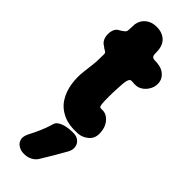

<svg xmlns="http://www.w3.org/2000/svg" viewBox="-306 -669 979 979"><g transform="rotate(45 183.5 -179.5)"><path d="M254 21Q190 25 148 5Q106 -15 83 -51.5Q60 -88 53 -134Q46 -180 52 -226Q55 -252 57.5 -271Q60 -290 61 -309.5Q62 -329 62 -354Q63 -365 59 -369.5Q55 -374 48.5 -377Q42 -380 33 -388Q18 -396 10.5 -411Q3 -426 3 -446Q3 -465 10 -480Q17 -495 33 -502Q46 -510 54.5 -517Q63 -524 63 -537Q63 -546 64 -558.5Q65 -571 65 -579Q71 -611 94.5 -629.5Q118 -648 154 -648Q190 -648 213.5 -629.5Q237 -611 242 -577Q243 -570 243.5 -561.5Q244 -553 244 -545Q244 -520 266 -520Q275 -520 285 -519Q295 -518 304 -516Q329 -510 346 -491.5Q363 -473 363 -446Q363 -418 345.5 -394.5Q328 -371 302 -363Q292 -361 281 -361Q270 -361 260 -362Q249 -364 243.5 -353Q238 -342 236 -321Q235 -298 233.5 -277.5Q232 -257 232 -222Q232 -189 233.5 -173.5Q235 -158 239.5 -154.5Q244 -151 254 -152Q285 -154 308.5 -126.5Q332 -99 332 -55Q332 -21 307.5 -1Q283 19 254 21ZM205 253Q196 268 177 278.5Q158 289 134 289H130Q111 289 94 279.5Q77 270 70.5 251.5Q64 233 76 207Q96 168 107.5 141.5Q119 115 130 79Q133 64 147.5 54.5Q162 45 183.5 40Q205 35 228 35H235Q259 35 274 47.5Q289 60 292 79Q295 98 284 119Q262 158 245 187Q228 216 205 253Z"/></g></svg>

Font: Winky Sans ExtraBold
Style: Regular
Weight: 800
Designer: Simon Atzbach
Foundry: typofactur
Version: Version 1.205